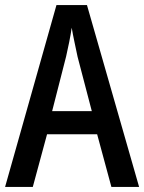

<svg xmlns="http://www.w3.org/2000/svg" viewBox="-20 -735 567 755"><path d="M418 0H527L322 -715H202L0 0H109L165 -207H362ZM285 -512 341 -298H185L240 -513C248 -548 257 -591 262 -626C267 -595 278 -546 285 -512Z"/></svg>

Font: Noto Sans Thai Looped Condensed Medium
Style: Regular
Weight: 500
Width: 3
Designer: Sasikarn Vongin, Ben Mitchell
Foundry: The Fontpad Ltd
Version: Version 1.001